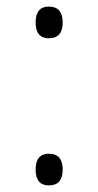

<svg xmlns="http://www.w3.org/2000/svg" viewBox="-20 -553 298 582"><path d="M88 -485Q88 -533 128 -533Q170 -533 170 -485Q170 -437 128 -437Q88 -437 88 -485ZM88 -39Q88 -87 128 -87Q170 -87 170 -39Q170 9 128 9Q88 9 88 -39Z"/></svg>

Font: Noto Sans Sinhala UI Condensed Light
Style: Regular
Weight: 300
Width: 3
Designer: Jelle Bosma - Monotype Design Team
Foundry: Monotype Imaging Inc.
Version: Version 2.006; ttfautohint (v1.8.4.7-5d5b)